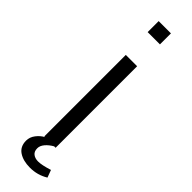

<svg xmlns="http://www.w3.org/2000/svg" viewBox="-295 -714 851 851"><g transform="rotate(45 130.0 -288.5)"><path d="M169 -651H92V-720H169ZM166 -511V0H95V-511ZM148 143Q105 143 78 125Q51 107 51 70Q51 48 65.5 29Q80 10 99 0H157Q136 12 123 27.5Q110 43 110 59Q110 79 122.5 88.5Q135 98 154 98Q177 98 221 84L234 119Q195 143 148 143Z"/></g></svg>

Font: Chivo Light
Style: Regular
Weight: 300
Designer: Hector Gatti
Foundry: Omnibus-Type
Version: Version 1.007